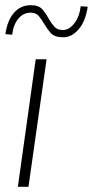

<svg xmlns="http://www.w3.org/2000/svg" viewBox="-20 -722 359 742"><path d="M49 0 118 -493H160L90 0ZM224 -578Q190 -578 175.5 -595Q161 -612 150 -631Q140 -648 129.5 -660.5Q119 -673 98 -673Q71 -673 51.5 -650.5Q32 -628 27 -588L1 -590Q8 -643 34 -672.5Q60 -702 99 -702Q130 -702 144 -685.5Q158 -669 168 -650Q179 -631 190.5 -618.5Q202 -606 224 -606Q247 -606 267 -631.5Q287 -657 292 -698L319 -696Q311 -641 284.5 -609.5Q258 -578 224 -578Z"/></svg>

Font: Hanken Grotesk ExtraLight
Style: Italic
Weight: 250
Italic angle: -8°
Designer: Alfredo Marco Pradil
Foundry: Hanken Design Co.
Version: Version 3.013